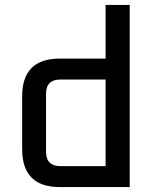

<svg xmlns="http://www.w3.org/2000/svg" viewBox="-20 -760 624 780"><path d="M70 -154V-369Q70 -522 223 -522H409V-740H507V0H223Q70 0 70 -154ZM167 -144Q167 -85 226 -85H409V-437H226Q167 -437 167 -379Z"/></svg>

Font: Oxanium Medium
Style: Regular
Weight: 500
Designer: Severin Meyer
Version: Version 1.001